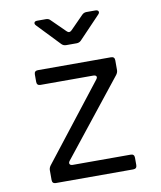

<svg xmlns="http://www.w3.org/2000/svg" viewBox="-87 -854 774 924"><g transform="rotate(-10 300.0 -392.5)"><path d="M111 0Q93 0 93 -18V-66Q93 -77 101 -88L388 -456Q396 -466 392.5 -472Q389 -478 377 -478H120Q102 -478 102 -496V-532Q102 -550 120 -550H477Q495 -550 495 -532V-484Q495 -473 487 -462L195 -94Q188 -85 191.5 -78.5Q195 -72 206 -72H489Q507 -72 507 -54V-18Q507 0 489 0ZM275 -645Q262 -645 253 -654L149 -763Q141 -771 143.5 -778Q146 -785 158 -785H201Q214 -785 222 -776L288 -711Q300 -698 313 -711L377 -776Q386 -785 399 -785H442Q454 -785 457 -778Q460 -771 452 -763L348 -654Q339 -645 326 -645Z"/></g></svg>

Font: Pitagon Sans Mono Light
Style: Regular
Weight: 300
Monospace: yes
Designer: Travis Tran
Foundry: Pitagon
Version: Version 1.001; ttfautohint (v1.8.4.7-5d5b);gftools[0.9.26]